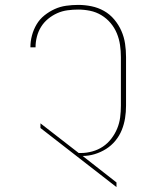

<svg xmlns="http://www.w3.org/2000/svg" viewBox="-20 -763 640 783"><path d="M455 0 145 -241V-260L301 -139H310Q333 -139 356.5 -145.5Q380 -152 399.5 -165Q419 -178 434 -197.5Q449 -217 458 -239Q467 -261 470 -284.5Q473 -308 473 -332V-530Q473 -555 469.5 -579.5Q466 -604 456.5 -627Q447 -650 431 -669Q415 -688 393.5 -701Q372 -714 347.5 -719Q323 -724 299 -724Q277 -724 255 -721Q233 -718 213 -709Q193 -700 176 -686Q159 -672 147.5 -653.5Q136 -635 130.5 -613.5Q125 -592 125 -571V-570H104V-571Q104 -595 110.5 -619Q117 -643 129.5 -664Q142 -685 161.5 -700.5Q181 -716 203 -726Q225 -736 249.5 -739.5Q274 -743 299 -743Q326 -743 353 -737.5Q380 -732 404 -718.5Q428 -705 446 -683.5Q464 -662 475 -637Q486 -612 490 -585Q494 -558 494 -530V-332Q494 -306 490 -281Q486 -256 476.5 -232.5Q467 -209 450.5 -189Q434 -169 412.5 -155.5Q391 -142 366.5 -134.5Q342 -127 317 -127L455 -19Z"/></svg>

Font: Iosevka HT Thin Extended
Style: Regular
Weight: 100
Width: 7
Monospace: yes
Designer: Belleve Invis
Foundry: Belleve Invis
Version: Version 32.3.0; ttfautohint (v1.8.4)